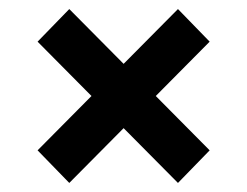

<svg xmlns="http://www.w3.org/2000/svg" viewBox="-20 -538 546 424"><path d="M63 -206 182 -326 63 -446 133 -518 253 -397 373 -518 443 -446 324 -326 443 -206 373 -134 253 -255 133 -134Z"/></svg>

Font: Trueno
Style: SBd
Weight: 600
Designer: Julieta Ulanovsky
Foundry: Julieta Ulanovsky
Version: Version 3.001b